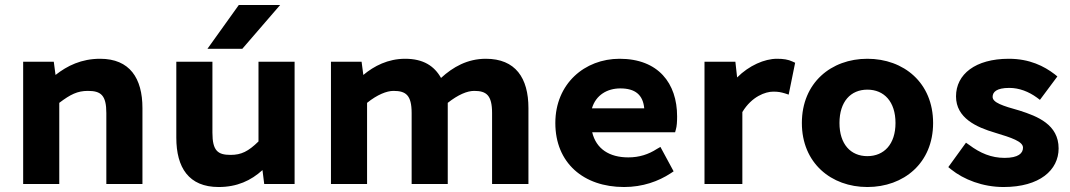

<svg xmlns="http://www.w3.org/2000/svg" viewBox="-20 -739 4295 771"><path d="M218 0V-326C263 -360 291 -374 333 -374C385 -374 407 -357 407 -285V0H552V-305C552 -425 501 -503 382 -503C307 -503 250 -475 203 -438L196 -491H73V0Z M858 12C932 12 988 -14 1034 -56L1041 0H1163V-491H1018V-171C977 -131 949 -117 906 -117C855 -117 833 -133 833 -206V-491H688V-186C688 -66 738 12 858 12ZM939 -719 813 -543H953L1105 -719Z M1454 0V-326C1495 -359 1533 -374 1560 -374C1610 -374 1633 -357 1633 -285V0H1778V-326C1820 -359 1856 -374 1884 -374C1933 -374 1956 -357 1956 -285V0H2102V-305C2102 -426 2050 -503 1931 -503C1857 -503 1799 -470 1751 -426C1724 -474 1680 -503 1607 -503C1538 -503 1482 -474 1439 -438L1432 -491H1309V0Z M2486 12C2561 12 2624 -11 2673 -43L2685 -51L2632 -149L2618 -141C2584 -119 2547 -107 2503 -107C2427 -107 2374 -141 2358 -208H2691L2694 -219C2698 -232 2699 -251 2699 -272C2699 -404 2624 -503 2468 -503C2328 -503 2210 -403 2210 -245C2210 -85 2323 12 2486 12ZM2471 -384C2531 -384 2562 -358 2567 -304H2357C2373 -358 2419 -384 2471 -384Z M2961 0V-289C2999 -352 3054 -371 3085 -371C3105 -371 3115 -369 3132 -364L3147 -359L3173 -487L3162 -492C3145 -500 3126 -503 3100 -503C3050 -503 2988 -476 2940 -428L2933 -491H2809V0Z M3463 12C3609 12 3727 -84 3727 -245C3727 -407 3609 -503 3463 -503C3318 -503 3200 -407 3200 -245C3200 -84 3318 12 3463 12ZM3463 -379C3530 -379 3576 -331 3576 -245C3576 -160 3530 -112 3463 -112C3396 -112 3351 -160 3351 -245C3351 -331 3396 -379 3463 -379Z M3799 -59C3850 -18 3926 12 4010 12C4155 12 4231 -56 4231 -143C4231 -239 4146 -272 4074 -295C4006 -314 3966 -327 3966 -350C3966 -369 3981 -386 4033 -386C4073 -386 4111 -371 4144 -347L4156 -338L4226 -432L4215 -441C4173 -473 4115 -503 4031 -503C3897 -503 3819 -441 3819 -352C3819 -265 3901 -228 3976 -206C4042 -186 4088 -171 4088 -146C4088 -124 4070 -105 4014 -105C3961 -105 3916 -124 3872 -157L3859 -166L3788 -68Z"/></svg>

Font: Falling Sky
Style: Bd+
Weight: 400
Designer: Paul D. Hunt
Foundry: Adobe Systems Incorporated
Version: Version 1.02